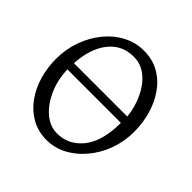

<svg xmlns="http://www.w3.org/2000/svg" viewBox="-168 -776 937 937"><g transform="rotate(45 300.0 -307.5)"><path d="M34 -299Q34 -365 55.5 -425Q77 -485 114.5 -531Q152 -577 202 -603.5Q252 -630 310 -630Q370 -630 416 -603.5Q462 -577 493 -532.5Q524 -488 540 -432Q556 -376 556 -316Q556 -250 534.5 -190.5Q513 -131 474.5 -84.5Q436 -38 386.5 -11.5Q337 15 281 15Q223 15 177 -11Q131 -37 99 -81Q67 -125 50.5 -181Q34 -237 34 -299ZM479 -301H110Q112 -230 138 -172Q164 -114 205 -79Q246 -44 295 -44Q375 -44 427 -109.5Q479 -175 479 -301ZM479 -345Q473 -405 448.5 -457.5Q424 -510 385 -542Q346 -574 295 -574Q214 -574 165.5 -512Q117 -450 111 -345Z"/></g></svg>

Font: ChillKai
Style: Regular
Weight: 400
Designer: ChillType
Foundry: 寒蝉字型
Version: Version 2.000